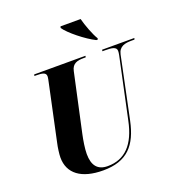

<svg xmlns="http://www.w3.org/2000/svg" viewBox="-165 -1077 1127 1221"><g transform="rotate(-20 399.0 -467.0)"><path d="M566 -784H576L578 -792C556 -827 529 -900 518 -944H382L379 -934C408 -891 503 -815 566 -784ZM325 10C487 10 560 -72 593 -230L680 -646C691 -697 732 -704 775 -704H795L798 -714H580L578 -704H597C641 -704 673 -700 673 -672C673 -667 672 -653 669 -641L582 -233C551 -83 479 -6 361 -6C293 -6 261 -46 261 -124C261 -161 270 -215 278 -252L364 -648C374 -697 410 -704 451 -704H465L467 -714H120L118 -704H131C170 -704 196 -700 196 -674C196 -664 192 -646 187 -623L108 -253C102 -228 96 -182 96 -160C96 -52 177 10 325 10Z"/></g></svg>

Font: Noto Serif Display SemiCondensed ExtraBold
Style: Italic
Weight: 800
Width: 4
Italic angle: -12°
Designer: Monotype Design Team
Foundry: Monotype Imaging Inc.
Version: Version 2.009